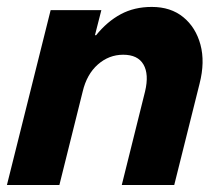

<svg xmlns="http://www.w3.org/2000/svg" viewBox="-24 -529 636 549"><path d="M-4.2 0 120.8 -500H265.8L247.5 -428.3H250.8Q282.5 -467.5 321.2 -488.3Q360 -509.2 410 -509.2Q464.2 -509.2 500 -480Q535.8 -450.8 549.2 -401.2Q562.5 -351.7 546.7 -290L474.2 0H324.2L390.8 -267.5Q402.5 -316.7 386.2 -344.6Q370 -372.5 328.3 -372.5Q287.5 -372.5 255.8 -344.6Q224.2 -316.7 212.5 -267.5L145.8 0Z"/></svg>

Font: Funnel Sans ExtraBold
Style: Italic
Weight: 800
Italic angle: -14.036°
Version: Version 1.000; Beta; Release 5; Build 24; ttfautohint (v1.8.